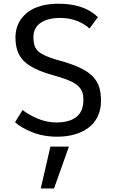

<svg xmlns="http://www.w3.org/2000/svg" viewBox="-20 -744 633 1060"><path d="M205.1 296.4 258.3 65.4H360.4L278.3 296.4ZM293 -67.9Q322.3 -67.9 345.9 -73.2Q369.6 -78.6 387.2 -88.6Q404.8 -98.6 416.7 -113.5Q428.7 -128.4 434.6 -147.7Q440.4 -167 440.4 -190.4Q440.4 -215.8 435.1 -233.2Q429.7 -250.5 414.6 -266.1Q399.4 -281.7 373.3 -294.2Q347.2 -306.6 304.2 -319.8Q299.8 -321.3 283 -325.9Q266.1 -330.6 260.7 -332.5Q158.7 -361.8 112.1 -406.7Q65.4 -451.7 65.4 -536.1Q65.4 -596.2 96.7 -639.2Q127.9 -682.1 180.4 -702.9Q232.9 -723.6 301.3 -723.6Q445.3 -723.6 520.5 -649.4L474.1 -586.4Q449.2 -610.8 406.7 -627.9Q364.3 -645 312.5 -645Q245.1 -645 204.8 -618.2Q164.6 -591.3 164.6 -539.1Q164.6 -503.9 174.1 -483.4Q183.6 -462.9 208.7 -447.8Q233.9 -432.6 284.7 -416.5Q285.6 -416 303 -411.1Q320.3 -406.2 326.2 -404.8Q388.7 -386.2 429 -366.2Q469.2 -346.2 493.7 -320.1Q518.1 -293.9 527.8 -262.7Q537.6 -231.4 537.6 -187.5Q537.6 -138.2 518.8 -99.9Q500 -61.5 466.8 -37.6Q433.6 -13.7 390.6 -1.5Q347.7 10.7 296.9 10.7Q217.3 10.7 154.5 -15.4Q91.8 -41.5 63 -69.3L104.5 -136.7Q135.7 -111.8 186.5 -89.8Q237.3 -67.9 293 -67.9Z"/></svg>

Font: Muli
Style: Regular
Weight: 400
Designer: Vernon Adams
Foundry: newtypography
Version: Version 2; ttfautohint (v1.00rc1.6-4cba) -l 8 -r 50 -G 200 -